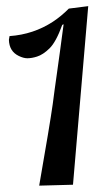

<svg xmlns="http://www.w3.org/2000/svg" viewBox="-20 -583 309 610"><path d="M104.5 6.8Q138.2 -186 147.5 -252Q149.4 -267.1 153.8 -299.6Q158.2 -332 160.2 -345.2Q161.6 -353 170.4 -418.5Q171.4 -424.3 175.3 -455.3Q179.2 -486.3 182.1 -505.9L177.7 -503.9Q158.2 -449.7 137.2 -429.2Q116.7 -409.2 97.7 -403.3Q81.1 -397.9 66.9 -397.9Q54.7 -397.9 39.6 -405.3Q9.3 -419.9 8.3 -456.5Q8.3 -458.5 10.3 -468.3Q86.4 -473.6 148.4 -514.2Q174.3 -531.2 198.7 -555.7L260.3 -563.5L211.9 3.9Z"/></svg>

Font: Neuton Cursive
Style: Regular
Weight: 500
Designer: Brian M Zick
Version: Version 1.43